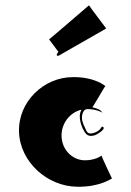

<svg xmlns="http://www.w3.org/2000/svg" viewBox="-20 -793 495 727"><path d="M166 -644 206 -590C210 -594 230 -606 225 -612C219 -620 184 -582 198 -582H202L382 -685C383 -685 316 -772 317 -773C317 -773 166 -643 166 -644ZM307 -380C347 -381 372 -364 371 -365C370 -366 369 -367 367 -367C360 -380 341 -384 325 -388C315 -390 311 -392 302 -388C273 -376 281 -332 293 -307C302 -289 310 -273 336 -280C345 -282 381 -303 371 -312C366 -317 362 -308 359 -304C354 -298 342 -291 333 -289C310 -283 308 -296 301 -311C294 -325 287 -342 292 -361C297 -377 304 -383 323 -379C328 -378 377 -468 379 -467C379 -467 340 -502 256 -501C146 -501 48 -408 52 -293C56 -179 160 -87 272 -86C359 -84 403 -118 404 -117C404 -117 362 -204 365 -204C365 -204 342 -186 302 -186C253 -186 212 -228 213 -282C214 -335 256 -379 307 -380Z"/></svg>

Font: Hussar Wojna
Style: 3
Weight: 400
Designer: Robert Jablonski
Foundry: Cannot Into Space Fonts
Version: Version 1.01